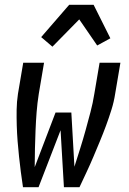

<svg xmlns="http://www.w3.org/2000/svg" viewBox="-20 -782 540 802"><path d="M76 0Q71 -32 67 -64Q63 -96 59.5 -128Q56 -160 53.5 -192.5Q51 -225 50 -257.5Q49 -290 49.5 -323.5Q50 -357 55 -390L77 -520H164L142 -390Q136 -352 133 -314Q130 -276 128.5 -238Q127 -200 126 -162Q125 -124 125 -86V-84L212 -312H278L291 -84V-86Q303 -124 315 -162Q327 -200 337.5 -238Q348 -276 358 -314Q368 -352 374 -390L396 -520H483L461 -390Q456 -357 445.5 -323.5Q435 -290 423 -257.5Q411 -225 397.5 -192.5Q384 -160 370.5 -128Q357 -96 342 -64Q327 -32 312 0H247L233 -238L141 0ZM199 -587 152 -627 269 -762H371L441 -622L386 -592L311 -701Z"/></svg>

Font: Iosevka Term Curly Md Obl
Style: Regular
Weight: 500
Italic angle: -9°
Designer: Belleve Invis
Foundry: Belleve Invis
Version: Version 32.3.0